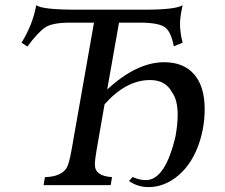

<svg xmlns="http://www.w3.org/2000/svg" viewBox="-20 -725 881 753"><path d="M562 8.8Q520.5 8.8 485.8 -15.1L500 -30.8Q527.3 -18.6 551.8 -18.6Q628.4 -18.6 668.5 -191.4Q676.8 -238.3 676.8 -274.4Q676.8 -333 654.8 -362.8Q629.4 -411.1 568.8 -411.1Q474.1 -411.1 390.1 -315.9L359.4 -140.1Q352.1 -99.1 352.1 -79.1Q352.1 -34.7 419.4 -30.3L414.1 1H150.9L156.2 -30.3Q188.5 -31.2 209.7 -40.5Q231 -49.8 241 -65.9Q251 -82 261.2 -140.1L348.6 -636.2H254.4Q185.5 -636.2 157.2 -617.4Q128.9 -598.6 87.4 -542.5L64.5 -557.6Q108.4 -628.4 122.1 -704.6Q145.5 -687 281.2 -687H544.4Q669.4 -687 696.3 -704.6Q686 -659.2 686 -631.8Q686 -596.2 696.3 -557.6L661.6 -543.5Q651.4 -598.6 628.4 -616.9Q605.5 -635.3 534.7 -636.2H446.8L400.4 -374Q516.1 -481 624 -481Q699.7 -481 741.2 -433.6Q782.7 -386.2 782.7 -297.4Q782.7 -230 762.2 -167Q734.9 -84.5 680.4 -37.8Q626 8.8 562 8.8Z"/></svg>

Font: Kelvinch
Style: Italic
Weight: 400
Italic angle: -10°
Designer: Paul James Miller
Foundry: High-Logic / Made with FontCreator
Version: Version 3.40;July 22, 2017;FontCreator 11.0.0.2388 64-bit